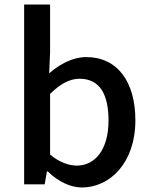

<svg xmlns="http://www.w3.org/2000/svg" viewBox="-20 -817 669 851"><path d="M343 14C467 14 580 -95 580 -284C580 -454 501 -564 362 -564C304 -564 246 -534 198 -492L202 -586V-797H87V0H178L188 -57H192C238 -12 293 14 343 14ZM321 -83C288 -83 244 -96 202 -132V-401C247 -445 289 -468 332 -468C424 -468 461 -397 461 -282C461 -154 401 -83 321 -83Z"/></svg>

Font: Noto Sans JP Medium
Style: Regular
Weight: 500
Designer: Ryoko NISHIZUKA 西塚涼子 (kana, bopomofo & ideographs); Paul D. Hunt (Latin, Greek & Cyrillic); Sandoll Communications 산돌커뮤니
Foundry: Adobe
Version: Version 2.004;hotconv 1.0.118;makeotfexe 2.5.65603